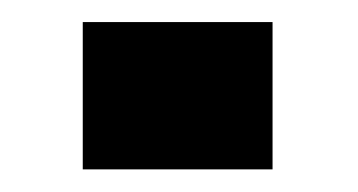

<svg xmlns="http://www.w3.org/2000/svg" viewBox="-20 -416 324 174"><path d="M55 -396V-262.5H227V-396Z"/></svg>

Font: Anybody Expanded
Style: Bold
Weight: 700
Width: 7
Designer: Tyler Finck
Foundry: Etcetera Type Company
Version: Version 1.113;gftools[0.9.25]